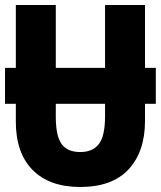

<svg xmlns="http://www.w3.org/2000/svg" viewBox="-20 -734 640 764"><path d="M299 10Q177 10 110 -57.5Q43 -125 43 -250V-321H0V-464H43V-714H202V-464H398V-714H557V-464H600V-321H557V-253Q557 -131 492 -60.5Q427 10 299 10ZM202 -270Q202 -192 225.5 -160.5Q249 -129 299 -129Q349 -129 373.5 -161Q398 -193 398 -271V-321H202Z"/></svg>

Font: Noto Sans Mono ExtraBold
Style: Regular
Weight: 800
Designer: Monotype Design Team
Foundry: Monotype Imaging Inc.
Version: Version 2.014